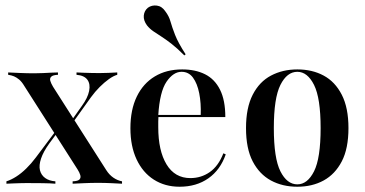

<svg xmlns="http://www.w3.org/2000/svg" viewBox="-20 -687 1366 718"><path d="M251.6 0V-8.9Q271.8 -9.7 277.4 -16.1Q283.1 -22.6 280.2 -32.3Q277.4 -41.9 270.2 -53.2L71 -365.3Q61.3 -381.5 51.6 -389.5Q41.9 -397.6 32.3 -401.6Q22.6 -405.6 10.5 -407.3V-416.1Q26.6 -415.3 54.4 -414.1Q82.3 -412.9 108.1 -412.9Q124.2 -412.9 140.7 -413.7Q157.3 -414.5 172.2 -415.3Q187.1 -416.1 196.8 -416.1V-407.3Q178.2 -406.5 171.8 -400.4Q165.3 -394.4 168.1 -384.7Q171 -375 178.2 -362.9L377.4 -50.8Q388.7 -33.1 404 -22.6Q419.4 -12.1 436.3 -8.9V0Q422.6 -0.8 396.8 -2Q371 -3.2 346 -3.2Q321 -3.2 294.4 -2Q267.7 -0.8 251.6 0ZM4 0V-8.9Q21.8 -14.5 40.7 -26.6Q59.7 -38.7 78.2 -56.9Q96.8 -75 113.7 -97.6L193.5 -204L199.2 -197.6L164.5 -150.8Q141.9 -119.4 133.5 -94Q125 -68.5 129.4 -50.4Q133.9 -32.3 148.8 -21.4Q163.7 -10.5 187.1 -8.9V0Q169.4 -1.6 138.7 -2Q108.1 -2.4 79 -2.4Q66.9 -2.4 55.2 -2Q43.5 -1.6 31.5 -1.2Q19.4 -0.8 4 0ZM245.2 -218.5 239.5 -225 286.3 -291.1Q308.1 -321 313.3 -346.8Q318.5 -372.6 306.9 -388.7Q295.2 -404.8 266.1 -407.3V-416.1Q280.6 -415.3 294 -414.9Q307.3 -414.5 321.8 -414.1Q336.3 -413.7 351.6 -413.7Q369.4 -413.7 385.1 -414.5Q400.8 -415.3 418.5 -416.1V-407.3Q404 -403.2 387.1 -391.1Q370.2 -379 352.8 -361.7Q335.5 -344.4 320.2 -323.4Z M651.6 11.3Q596.8 11.3 555.2 -15.3Q513.7 -41.9 490.7 -91.1Q467.7 -140.3 467.7 -207.3Q467.7 -276.6 491.5 -325.8Q515.3 -375 558.9 -401.2Q602.4 -427.4 661.3 -427.4Q710.5 -427.4 746.8 -409.3Q783.1 -391.1 802.8 -351.6Q822.6 -312.1 822.6 -249.2H537.1L535.5 -257.3H730.6Q732.3 -301.6 725 -338.3Q717.7 -375 701.6 -396.8Q685.5 -418.5 658.9 -418.5Q628.2 -418.5 602.8 -381.5Q577.4 -344.4 571.8 -255.6L572.6 -254.8Q571.8 -243.5 571.8 -232.7Q571.8 -221.8 571.8 -211.3Q571.8 -123.4 602.8 -72.2Q633.9 -21 691.9 -21Q732.3 -21 764.5 -43.5Q796.8 -66.1 815.3 -113.7L824.2 -109.7Q804 -51.6 759.3 -20.2Q714.5 11.3 651.6 11.3ZM669.4 -479.8Q641.9 -507.3 620.6 -523.8Q599.2 -540.3 582.7 -550.8Q566.1 -561.3 553.2 -570.2Q540.3 -579 529.8 -591.9Q516.1 -610.5 517.7 -628.6Q519.4 -646.8 533.1 -658.1Q547.6 -668.5 566.5 -666.1Q585.5 -663.7 598.4 -644.4Q612.1 -626.6 617.7 -606Q623.4 -585.5 634.7 -556.5Q646 -527.4 674.2 -483.9Z M1091.9 11.3Q1036.3 11.3 993.1 -12.1Q950 -35.5 925 -83.5Q900 -131.5 900 -208.1Q900 -283.9 925 -332.7Q950 -381.5 993.5 -404.4Q1037.1 -427.4 1091.9 -427.4Q1147.6 -427.4 1190.3 -404.4Q1233.1 -381.5 1258.1 -332.7Q1283.1 -283.9 1283.1 -208.1Q1283.1 -131.5 1258.1 -83.5Q1233.1 -35.5 1190.3 -12.1Q1147.6 11.3 1091.9 11.3ZM1091.9 2.4Q1129.8 2.4 1154.4 -46.4Q1179 -95.2 1179 -208.1Q1179 -320.2 1154.4 -369.4Q1129.8 -418.5 1091.9 -418.5Q1053.2 -418.5 1028.6 -369.4Q1004 -320.2 1004 -208.1Q1004 -95.2 1028.6 -46.4Q1053.2 2.4 1091.9 2.4Z"/></svg>

Font: Playfair 144pt SemiCondensed SemiBold
Style: Regular
Weight: 600
Width: 4
Designer: Claus Eggers Sørensen
Foundry: Claus Eggers Sørensen
Version: Version 2.203